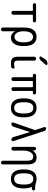

<svg xmlns="http://www.w3.org/2000/svg" viewBox="1490 -2290 1019 4040"><g transform="rotate(90 2000.0 -270.5)"><path d="M82 -452.1Q68.4 -452.1 58.1 -461.9Q47.9 -471.7 47.9 -485.8Q47.9 -500 58.1 -509.8Q68.4 -519.5 82 -519.5H418Q431.6 -519.5 441.9 -509.8Q452.1 -500 452.1 -485.8Q452.1 -471.7 441.9 -461.9Q431.6 -452.1 418 -452.1H299.8Q291 -452.1 291 -443.4V-41Q291 -24.4 278.8 -12.2Q266.6 0 250 0Q233.4 0 221.2 -12.2Q209 -24.4 209 -41V-443.4Q209 -452.1 200.2 -452.1Z M638.7 -264.6V-254.9Q638.7 -164.1 671.4 -114.7Q704.1 -65.4 754.9 -65.4Q807.6 -65.4 839.4 -113.8Q871.1 -162.1 871.1 -259.8Q871.1 -455.1 754.9 -455.1Q704.1 -455.1 671.4 -405.3Q638.7 -355.5 638.7 -264.6ZM559.6 179.7V-259.8Q559.6 -529.3 754.9 -529.8Q950.2 -530.3 950.2 -259.8Q950.2 -125 901.9 -57.6Q853.5 9.8 775.4 9.8Q685.5 9.8 641.6 -74.2Q641.6 -75.2 639.6 -75.2Q638.7 -75.2 638.7 -74.2V179.7Q638.7 196.3 627.4 208Q616.2 219.7 600.1 219.7Q584 219.7 571.8 208Q559.6 196.3 559.6 179.7Z M1390.6 -65.4Q1403.3 -68.4 1413.6 -60.5Q1423.8 -52.7 1423.8 -40Q1423.8 -30.3 1419.9 -20.5Q1416 -10.7 1408.7 -4.4Q1401.4 2 1390.6 3.9Q1357.4 9.8 1324.2 9.8Q1240.2 9.8 1207 -22.5Q1173.8 -54.7 1173.8 -139.6V-478.5Q1173.8 -495.1 1186 -507.3Q1198.2 -519.5 1215.8 -519.5Q1233.4 -519.5 1244.6 -507.8Q1255.9 -496.1 1255.9 -478.5V-150.4Q1255.9 -94.7 1272 -75.7Q1288.1 -56.6 1334 -56.6Q1358.4 -57.6 1390.6 -65.4ZM1189.5 -589.8Q1177.7 -589.8 1171.4 -602.1Q1165 -614.3 1170.9 -624L1227.5 -711.9Q1242.2 -734.4 1266.1 -747.1Q1290 -759.8 1316.4 -759.8H1322.3Q1338.9 -759.8 1345.7 -745.6Q1352.5 -731.4 1340.8 -717.8L1254.9 -620.1Q1229.5 -589.8 1189.5 -589.8Z M1566.4 -452.1Q1552.7 -452.1 1543 -461.9Q1533.2 -471.7 1533.2 -485.8Q1533.2 -500 1543 -509.8Q1552.7 -519.5 1567.4 -519.5H1933.6Q1947.3 -519.5 1957.5 -509.8Q1967.8 -500 1967.8 -485.8Q1967.8 -471.7 1958 -461.9Q1948.2 -452.1 1933.6 -452.1H1904.3Q1895.5 -452.1 1894.5 -443.4V-40Q1894.5 -24.4 1883.3 -12.2Q1872.1 0 1855 0Q1837.9 0 1826.7 -12.2Q1815.4 -24.4 1815.4 -40V-443.4Q1815.4 -452.1 1806.6 -452.1H1694.3Q1685.5 -452.1 1684.6 -443.4V-40Q1684.6 -24.4 1673.3 -12.2Q1662.1 0 1645 0Q1627.9 0 1616.7 -12.2Q1605.5 -24.4 1605.5 -40V-443.4Q1605.5 -452.1 1595.7 -452.1Z M2339.4 -415.5Q2310.5 -460.9 2250 -460.9Q2189.5 -460.9 2160.6 -415.5Q2131.8 -370.1 2131.8 -260.3Q2131.8 -150.4 2160.6 -104.5Q2189.5 -58.6 2250 -58.6Q2310.5 -58.6 2339.4 -104.5Q2368.2 -150.4 2368.2 -260.3Q2368.2 -370.1 2339.4 -415.5ZM2450.2 -260.3Q2450.2 9.8 2250 9.8Q2049.8 9.8 2049.8 -260.3Q2049.8 -530.3 2250 -530.3Q2450.2 -530.3 2450.2 -260.3Z M2587.9 0Q2572.3 0 2562.5 -13.7Q2552.7 -27.3 2558.6 -42L2715.8 -492.2Q2718.8 -500 2715.8 -507.8L2654.3 -691.4Q2649.4 -705.1 2658.2 -717.8Q2667 -730.5 2681.6 -730.5Q2699.2 -730.5 2715.3 -719.2Q2731.4 -708 2737.3 -691.4L2950.2 -41Q2955.1 -26.4 2945.3 -13.2Q2935.5 0 2919.9 0Q2900.4 0 2884.8 -11.7Q2869.1 -23.4 2864.3 -42L2759.8 -388.7Q2759.8 -389.6 2758.8 -389.6Q2757.8 -389.6 2757.8 -388.7L2646.5 -42Q2640.6 -23.4 2623.5 -11.7Q2606.4 0 2587.9 0Z M3070.3 -40V-483.4Q3070.3 -498 3081.1 -508.8Q3091.8 -519.5 3107.4 -519.5Q3123 -519.5 3133.3 -509.3Q3143.6 -499 3144.5 -483.4L3146.5 -446.3Q3146.5 -445.3 3147.5 -445.3Q3149.4 -445.3 3149.4 -446.3Q3168 -484.4 3206.5 -507.3Q3245.1 -530.3 3290 -530.3Q3369.1 -530.3 3404.8 -484.9Q3440.4 -439.5 3440.4 -330.1V181.6Q3440.4 197.3 3429.2 208.5Q3418 219.7 3401.9 219.7Q3385.7 219.7 3374.5 209Q3363.3 198.2 3363.3 181.6V-311.5Q3363.3 -399.4 3343.3 -429.2Q3323.2 -459 3269.5 -459Q3219.7 -459 3184.6 -402.8Q3149.4 -346.7 3149.4 -252V-40Q3149.4 -23.4 3137.7 -11.7Q3126 0 3109.9 0Q3093.8 0 3082 -12.2Q3070.3 -24.4 3070.3 -40Z M3834.5 -415.5Q3805.7 -460.9 3744.6 -460.9Q3683.6 -460.9 3655.3 -415.5Q3627 -370.1 3627 -260.3Q3627 -150.4 3655.3 -104.5Q3683.6 -58.6 3744.6 -58.6Q3805.7 -58.6 3834.5 -104.5Q3863.3 -150.4 3863.3 -260.3Q3863.3 -370.1 3834.5 -415.5ZM3745.1 -530.3Q3785.2 -530.3 3831.5 -515.1Q3877.9 -500 3917 -500H3953.1Q3966.8 -500 3977.1 -490.2Q3987.3 -480.5 3987.3 -466.3Q3987.3 -452.1 3977.1 -441.9Q3966.8 -431.6 3953.1 -431.6H3915Q3914.1 -431.6 3914.1 -430.7V-428.7Q3945.3 -363.3 3945.3 -259.8Q3945.3 9.8 3745.1 9.8Q3544.9 9.8 3544.9 -260.3Q3544.9 -530.3 3745.1 -530.3Z"/></g></svg>

Font: Rounded Mgen+ 2m regular
Style: Regular
Weight: 400
Designer: [Source Han Sans]
Ryoko NISHIZUKA  (kana & ideographs); Paul D. Hunt (Latin, Greek & Cyrillic); Wenlong ZHANG  (bopomofo
Version: Version 1.059.20150602